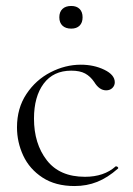

<svg xmlns="http://www.w3.org/2000/svg" viewBox="-20 -612 447 644"><path d="M37 -185Q37 -249 68.5 -296.5Q100 -344 149.5 -369.5Q199 -395 251 -395Q295 -395 330 -378Q365 -361 365 -336Q365 -325 357 -317Q349 -309 336 -309Q313 -309 296 -337Q283 -356 265.5 -365.5Q248 -375 219 -375Q159 -375 126.5 -331.5Q94 -288 94 -214Q94 -130 137 -74.5Q180 -19 265 -19Q329 -19 368 -54H370Q373 -54 375.5 -51Q378 -48 375 -46Q341 -16 306 -2Q271 12 230 12Q166 12 122.5 -16.5Q79 -45 58 -90Q37 -135 37 -185ZM179 -554Q179 -572 189.5 -582Q200 -592 219 -592Q237 -592 247 -582Q257 -572 257 -554Q257 -536 247 -526Q237 -516 219 -516Q200 -516 189.5 -526Q179 -536 179 -554Z"/></svg>

Font: Cormorant Infant Light
Style: Regular
Weight: 300
Designer: Christian Thalmann (Catharsis Fonts)
Version: Version 3.000